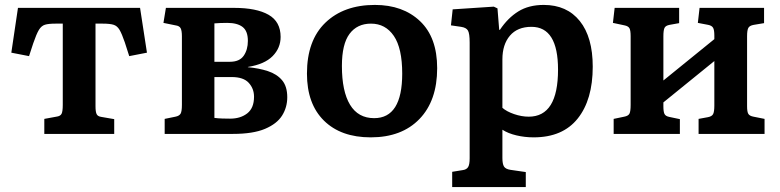

<svg xmlns="http://www.w3.org/2000/svg" viewBox="-20 -544 3168 780"><path d="M160 0V-61L209 -70Q225 -72 230 -81.5Q235 -91 235 -118V-448H206Q177 -448 162.5 -443.5Q148 -439 138 -422.5Q128 -406 115 -368L98 -316L26 -330L53 -512H549L577 -330L505 -316L487 -372Q475 -407 465.5 -423Q456 -439 441 -443.5Q426 -448 397 -448H368V-112Q368 -90 372.5 -80.5Q377 -71 392 -69L444 -60V0Z M649 0V-61L693 -70Q708 -73 713.5 -82Q719 -91 719 -118V-397Q719 -419 714 -429Q709 -439 693 -441L644 -451L654 -512H931Q1022 -512 1071 -484Q1120 -456 1120 -394Q1120 -349 1087.5 -316Q1055 -283 987 -272V-271Q1032 -267 1068.5 -255Q1105 -243 1126 -218Q1147 -193 1147 -149Q1147 -108 1126 -74.5Q1105 -41 1056.5 -20.5Q1008 0 926 0ZM851 -293H914Q953 -293 970 -317.5Q987 -342 987 -378Q987 -418 965.5 -434.5Q944 -451 903 -451Q890 -451 876 -450.5Q862 -450 851 -449ZM915 -62Q957 -62 984.5 -83.5Q1012 -105 1012 -151Q1012 -184 990.5 -207.5Q969 -231 921 -231H851V-65Q867 -63 883.5 -62.5Q900 -62 915 -62Z M1486 14Q1365 14 1296 -54Q1227 -122 1227 -245Q1227 -380 1302 -452Q1377 -524 1503 -524Q1617 -524 1686.5 -458Q1756 -392 1756 -267Q1756 -135 1684 -60.5Q1612 14 1486 14ZM1500 -64Q1614 -64 1614 -245Q1614 -348 1580 -398Q1546 -448 1487 -448Q1431 -448 1400 -406.5Q1369 -365 1369 -276Q1369 -173 1402 -118.5Q1435 -64 1500 -64Z M1817 216V154L1860 147Q1875 145 1881.5 135Q1888 125 1888 99V-371Q1888 -408 1881 -420Q1874 -432 1853 -435L1812 -441L1819 -506L1986 -517L2001 -510L2008 -423H2011Q2043 -471 2085.5 -497.5Q2128 -524 2189 -524Q2283 -524 2335.5 -458.5Q2388 -393 2388 -273Q2388 -139 2327 -62.5Q2266 14 2148 14Q2112 14 2078 6Q2044 -2 2021 -17V98Q2021 122 2027.5 132.5Q2034 143 2054 146L2116 155V216ZM2128 -70Q2247 -70 2247 -261Q2247 -435 2139 -435Q2082 -435 2051.5 -399Q2021 -363 2021 -303V-106Q2038 -91 2068.5 -80.5Q2099 -70 2128 -70Z M2473 0V-61L2516 -70Q2532 -73 2537 -82Q2542 -91 2542 -118V-397Q2542 -421 2537 -429.5Q2532 -438 2517 -441L2470 -451L2477 -512H2739V-450L2700 -443Q2684 -440 2679.5 -430.5Q2675 -421 2675 -396V-217L2882 -385V-400Q2882 -422 2877 -431Q2872 -440 2857 -443L2815 -451L2822 -512H3084V-450L3042 -443Q3025 -440 3020 -430.5Q3015 -421 3015 -397V-112Q3015 -90 3020 -81.5Q3025 -73 3041 -70L3086 -61V0H2818V-61L2856 -68Q2872 -71 2877 -80.5Q2882 -90 2882 -115V-296L2675 -128V-112Q2675 -90 2679.5 -81Q2684 -72 2699 -69L2742 -60V0Z"/></svg>

Font: Literata 12pt SemiBold
Style: Regular
Weight: 600
Designer: Latin by Veronika Burian and Jose Scaglione. Greek by Irene Vlachou. Cyrillic by Vera Evstafieva.
Foundry: TypeTogether
Version: Version 3.002